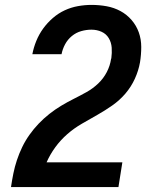

<svg xmlns="http://www.w3.org/2000/svg" viewBox="-20 -763 640 783"><path d="M25 0V-1Q29 -28 34.5 -55.5Q40 -83 49 -110Q58 -137 70.5 -163Q83 -189 100 -213Q117 -237 137.5 -258.5Q158 -280 181.5 -298.5Q205 -317 230 -332Q255 -347 281 -360Q307 -373 333 -387.5Q359 -402 380.5 -422.5Q402 -443 415.5 -469Q429 -495 433 -523L434 -525Q437 -547 435.5 -568.5Q434 -590 423.5 -607.5Q413 -625 394 -633.5Q375 -642 353 -642Q332 -642 311 -636Q290 -630 273 -616Q256 -602 245.5 -582.5Q235 -563 231 -542H112Q117 -569 128 -596Q139 -623 156 -646.5Q173 -670 195.5 -689.5Q218 -709 244 -721Q270 -733 298 -738Q326 -743 353 -743Q385 -743 415 -737.5Q445 -732 471 -718Q497 -704 516.5 -681.5Q536 -659 546 -631Q556 -603 556 -571.5Q556 -540 551 -509Q545 -475 530 -442Q515 -409 491.5 -381.5Q468 -354 438 -333Q408 -312 377 -294.5Q346 -277 314 -258.5Q282 -240 254.5 -216Q227 -192 205.5 -162.5Q184 -133 170 -101H479L463 0Z"/></svg>

Font: Iosevka Aile
Style: Bold Italic
Weight: 700
Italic angle: -9°
Designer: Belleve Invis
Foundry: Belleve Invis
Version: Version 28.0.1; ttfautohint (v1.8.4)